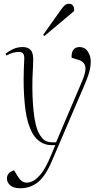

<svg xmlns="http://www.w3.org/2000/svg" viewBox="-20 -774 532 1024"><path d="M258 82Q223 165 182.5 197.5Q142 230 89 230Q52 230 34.5 214.5Q17 199 17 178Q17 146 55 134L71 161Q83 181 95 190.5Q107 200 123 200Q141 200 161 188.5Q181 177 204 146Q227 115 251 57L275 0H253Q224 0 198 -15.5Q172 -31 154 -62Q126 -112 116 -186Q106 -260 106 -349Q106 -371 107 -403Q108 -435 109 -453Q111 -476 104.5 -486.5Q98 -497 81 -497Q47 -497 15 -478L9 -487Q26 -501 49.5 -512Q73 -523 101 -523Q131 -523 145 -505.5Q159 -488 157 -447Q157 -440 156 -418Q155 -396 154 -376Q153 -356 153 -353Q151 -254 159.5 -177Q168 -100 187 -64Q201 -39 216 -27Q231 -15 261 -15H279L417 -339Q440 -392 435 -418.5Q430 -445 398 -455L362 -466Q360 -491 370.5 -507Q381 -523 404 -523Q433 -523 448.5 -499Q464 -475 464 -448Q464 -427 460.5 -408.5Q457 -390 449 -367.5Q441 -345 426.5 -311Q412 -277 389 -224ZM300 -715Q316 -738 325.5 -746Q335 -754 348 -754Q364 -754 370.5 -742Q377 -730 375 -715L217 -582L210 -588Z"/></svg>

Font: Display Extralight
Style: Italic
Weight: 200
Italic angle: -2°
Designer: Latin by Veronika Burian and Jose Scaglione. Greek by Irene Vlachou. Cyrillic by Vera Evstafieva
Foundry: TypeTogether
Version: Version 3.002